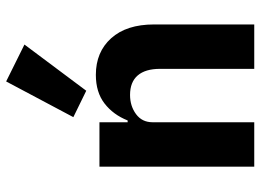

<svg xmlns="http://www.w3.org/2000/svg" viewBox="-134 -734 867 640"><g transform="rotate(-90 300.0 -413.5)"><path d="M65 0V-516H213V-422H219Q238 -470 275.5 -499Q313 -528 371 -528Q447 -528 493 -477Q539 -426 539 -334V0H391V-314Q391 -363 369 -388.5Q347 -414 304 -414Q267 -414 240 -394Q213 -374 213 -339V0ZM318 -560 230 -603 349 -827 472 -766Z"/></g></svg>

Font: iA Writer Duo V
Style: Regular
Weight: 400
Designer: Mike Abbink, Paul van der Laan, Pieter van Rosmalen, Oliver Reichenstein
Foundry: Information Architects Inc.
Version: Version 2.000